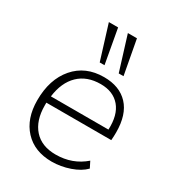

<svg xmlns="http://www.w3.org/2000/svg" viewBox="-181 -857 886 971"><g transform="rotate(30 262.0 -371.0)"><path d="M477 -238H98V-222Q98 -134 142.5 -84Q187 -34 269 -34Q367 -34 437 -95L455 -59Q426 -29 374 -11Q322 7 270 7Q169 7 110.5 -56Q52 -119 52 -226Q52 -348 115.5 -422Q179 -496 287 -496Q378 -496 428.5 -442Q479 -388 479 -284Q479 -260 477 -238ZM102 -277H438Q442 -364 402.5 -410.5Q363 -457 290 -457Q210 -457 161.5 -410Q113 -363 102 -277ZM258 -549H230L168 -749H222ZM369 -549H341L279 -749H332Z"/></g></svg>

Font: Iunito ExtraLight
Style: Italic
Weight: 200
Italic angle: -4.541°
Designer: Vernon Adams
Foundry: Vernon Adams
Version: Version 2.001;November 30, 2019;FontCreator 12.0.0.2547 64-b